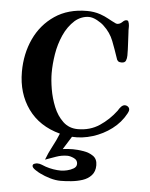

<svg xmlns="http://www.w3.org/2000/svg" viewBox="-53 -587 646 826"><g transform="rotate(5 270.0 -174.0)"><path d="M507 -135Q507 -131 505 -126.5Q503 -122 501 -118Q480 -79 443 -51Q406 -23 361 -9Q316 5 272 2Q264 16 254.5 30Q245 44 237 58Q258 55 281 55Q301 55 326 59Q351 63 369 75.5Q387 88 387 115Q387 142 372 158.5Q357 175 334 182.5Q311 190 285.5 192.5Q260 195 240 195Q218 195 194 188Q170 181 150 171Q143 168 128.5 158.5Q114 149 114 141Q114 134 121.5 131.5Q129 129 133 129Q144 129 153 133Q162 137 171 140Q204 151 238 151Q248 151 263.5 147.5Q279 144 291.5 136.5Q304 129 304 116Q304 100 288 92.5Q272 85 259 85Q235 85 211 93.5Q187 102 165 110Q176 80 191.5 51.5Q207 23 219 -7Q129 -31 81 -98Q33 -165 33 -258Q33 -336 63 -400.5Q93 -465 150.5 -504Q208 -543 290 -543Q320 -543 347 -534Q367 -527 383 -518Q399 -509 418 -500Q420 -500 421 -499.5Q422 -499 423 -499Q435 -499 444.5 -508.5Q454 -518 462 -518Q468 -518 470 -514Q472 -510 473 -505Q475 -495 474.5 -485.5Q474 -476 475 -466Q476 -441 477.5 -416.5Q479 -392 479 -367Q479 -355 475 -345Q471 -335 456 -335Q446 -335 441 -339.5Q436 -344 434 -353Q422 -389 408.5 -424Q395 -459 366 -486Q355 -497 335.5 -507.5Q316 -518 300 -518Q284 -518 268.5 -512Q253 -506 240 -495Q210 -468 192.5 -428.5Q175 -389 168 -346Q161 -303 161 -264Q161 -234 167.5 -195Q174 -156 189 -119Q204 -82 230 -57.5Q256 -33 294 -33Q347 -33 387.5 -60Q428 -87 458 -127Q461 -132 464 -136.5Q467 -141 471 -145Q479 -153 487 -153Q495 -153 501 -148Q507 -143 507 -135Z"/></g></svg>

Font: Kaisei HarunoUmi
Style: Bold
Weight: 700
Designer: Font-Kai, 金井和夫
Foundry: KAZUO KANAI
Version: Version 5.003